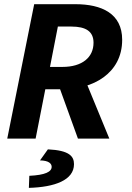

<svg xmlns="http://www.w3.org/2000/svg" viewBox="-20 -672 640 931"><path d="M15.2 0H152.7L199.7 -239H284C427.7 -239 572.4 -314.2 572.4 -479.1C572.4 -606.5 473.2 -651.7 345.2 -651.7H145.8L15.2 0ZM222.4 -347.5 260.6 -543.2H326.4C396.5 -543.2 433.5 -519.5 433.5 -464.9C433.5 -394.2 379.1 -347.5 282.5 -347.5H222.4ZM262.9 -262.6 357.9 0H510.1L378.5 -319.8L262.9 -262.6ZM120 239C245.5 235.5 338.8 201.5 338.8 124C338.8 85.8 316.2 57.1 212.2 52.2L174 105.8C217.3 106.4 230.5 121.8 230.5 136.9C230.5 160.8 200 176.8 122.2 180.5L120 239Z"/></svg>

Font: Source Code Variable
Style: Italic
Weight: 400
Italic angle: -11°
Monospace: yes
Designer: Paul D. Hunt, Teo Tuominen
Foundry: Adobe Systems Incorporated
Version: Version 1.005;PS 1.0;hotconv 16.6.54;makeotf.lib2.5.65590